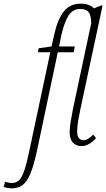

<svg xmlns="http://www.w3.org/2000/svg" viewBox="-144 -790 581 1050"><path d="M-80 240Q-92 240 -103.5 237.5Q-115 235 -124 232L-116 204Q-110 206 -99.5 208.5Q-89 211 -80 211Q-56 211 -40.5 196.5Q-25 182 -11.5 143.5Q2 105 17 32L131 -504H64L67 -526L138 -536L152 -599Q170 -681 203.5 -725.5Q237 -770 298 -770Q323 -770 341 -763Q359 -756 370 -744L408 -760H417L295 -190Q288 -157 283 -126.5Q278 -96 278 -70Q278 -44 288.5 -33.5Q299 -23 311 -23Q325 -23 340 -32.5Q355 -42 366 -54L381 -35Q366 -16 344.5 -3.5Q323 9 301 9Q274 9 255.5 -9.5Q237 -28 237 -66Q237 -93 242.5 -125Q248 -157 255 -194L355 -664Q354 -708 340 -724.5Q326 -741 295 -741Q254 -741 231 -705Q208 -669 192 -600L179 -536H265L259 -504H172L59 31Q41 115 22 160Q3 205 -21 222.5Q-45 240 -80 240Z"/></svg>

Font: Noto Serif ExtraCondensed ExtraLight
Style: Italic
Weight: 200
Width: 2
Italic angle: -12°
Designer: Monotype Design Team
Foundry: Monotype Imaging Inc.
Version: Version 2.014; ttfautohint (v1.8.4.7-5d5b)